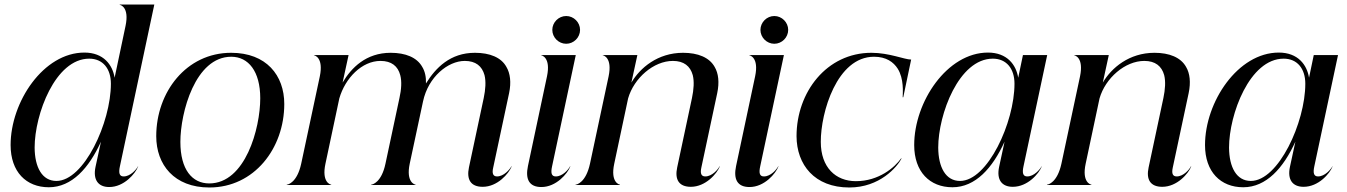

<svg xmlns="http://www.w3.org/2000/svg" viewBox="-20 -820 5972 851"><path d="M196.5 10C298.5 10 374.5 -75.5 427.5 -192L403.5 -81C391 -23 415.5 9 464 9C530 9 580 -50.5 592.5 -82.5H591.5C584.5 -69 558 -38 528 -38C509 -38 505 -53.5 511.5 -83L664 -800H510.5V-798.5C513.5 -798.5 554 -789 536.5 -705.5L488 -475.5C479 -532 439.5 -587 354 -587C173 -587 27 -369 27 -177C27 -58.5 96 10 196.5 10ZM230 -18C167 -18 134 -78 133.5 -166C133.5 -313 225 -560 375.5 -560C436 -560 471.5 -515.5 471.5 -449C471.5 -277.5 352.5 -18 230 -18Z M908 11C1107 11 1240 -163 1240 -359C1240 -486 1160.5 -586 1004.5 -586C805.5 -586 672.5 -411.5 672.5 -216.5C672.5 -90 752 11 908 11ZM907.5 -7C831.5 -7 779.5 -68.5 779.5 -191C779.5 -321.5 845.5 -568.5 1005 -568.5C1081 -568.5 1133.5 -504 1133.5 -384.5C1133.5 -251 1067.5 -7 907.5 -7Z M1251 0H1448V-1.5C1445.5 -1.5 1404.5 -11 1422.5 -94.5L1484 -384C1510 -474 1584 -550 1666.5 -550C1715 -550 1743.5 -527 1754 -487C1761.5 -459 1759 -423.5 1750.5 -385.5L1688.5 -94.5C1671 -11 1630.5 -1.5 1625 -1.5V0H1822V-1.5C1819.5 -1.5 1778.5 -11 1796 -94.5L1855 -370.5C1878 -479 1965.5 -550 2040 -550C2088.5 -550 2116.5 -527 2127.5 -487C2134.5 -459 2132 -423.5 2124 -385.5L2058.5 -78C2047.5 -25 2065.5 8 2119.5 8C2185 8 2235 -50.5 2248 -82.5H2246.5C2239.5 -69 2213 -38 2183 -38C2164 -38 2160.5 -53.5 2166 -77L2236.5 -407.5C2246.5 -455 2241.5 -495 2224.5 -523.5C2201.5 -565.5 2151 -586 2085 -586C1975.5 -586 1911 -519.5 1868 -450C1869 -479 1863.5 -504 1851.5 -523.5C1828 -565.5 1777.5 -586 1711.5 -586C1602.5 -586 1537 -519.5 1498.5 -454L1525 -576H1371.5V-575C1374 -575 1415 -565.5 1397.5 -481.5L1315 -94.5C1297 -11 1256.5 -1.5 1251 -1.5Z M2404.5 -482 2320 -84C2307.5 -25 2326 9 2379.5 9C2445.5 9 2495.5 -50.5 2508 -82.5H2506.5C2500 -69 2473.5 -38 2443.5 -38C2424 -38 2420.5 -53.5 2427 -83L2532 -576H2378.5V-575C2381 -575 2422 -565.5 2404.5 -482ZM2489.5 -626C2523 -626 2551 -654 2551 -687.5C2551 -721 2523 -749 2489.5 -749C2456 -749 2428 -721 2428 -687.5C2428 -654 2456 -626 2489.5 -626Z M2677.5 -481.5 2595 -94.5C2577 -11 2536.5 -1.5 2531 -1.5V0H2728V-1.5C2725.5 -1.5 2684.5 -11 2702.5 -94.5L2764 -384C2790 -474 2877 -550 2962.5 -550C3011 -550 3039.5 -527 3050.5 -487C3057.5 -459 3055 -423.5 3047 -385.5L2981.5 -78C2970 -25 2988.5 8 3042 8C3107.5 8 3158 -50.5 3170.5 -82.5H3169C3162.5 -69 3136 -38 3106 -38C3086.5 -38 3083.5 -53.5 3088.5 -77L3159 -407.5C3169 -455 3164.5 -495 3147.5 -523.5C3124 -565.5 3073.5 -586 3007.5 -586C2895.5 -586 2817 -519.5 2778.5 -454L2805 -576H2651.5V-575C2654 -575 2695 -565.5 2677.5 -481.5Z M3327 -482 3242.5 -84C3230 -25 3248.5 9 3302 9C3368 9 3418 -50.5 3430.5 -82.5H3429C3422.5 -69 3396 -38 3366 -38C3346.5 -38 3343 -53.5 3349.5 -83L3454.5 -576H3301V-575C3303.5 -575 3344.5 -565.5 3327 -482ZM3412 -626C3445.5 -626 3473.5 -654 3473.5 -687.5C3473.5 -721 3445.5 -749 3412 -749C3378.5 -749 3350.5 -721 3350.5 -687.5C3350.5 -654 3378.5 -626 3412 -626Z M3744.5 11C3879.5 11 3956.5 -80 3976 -117.5L3974 -118C3946 -78.5 3875.5 -17 3773.5 -17C3684 -17 3618 -78 3618 -191C3617.5 -321.5 3689.5 -568.5 3854 -568.5C3908.5 -568.5 3940.5 -544.5 3959 -515.5C3987 -470.5 3981.5 -410 3981 -389H3983.5L4018.5 -556C3989 -556 3921.5 -586 3842.5 -586C3644 -586 3510.5 -411.5 3510.5 -216.5C3511 -90 3590 11 3744.5 11Z M4201.5 10C4303.5 10 4379.5 -75.5 4432.5 -192L4408.5 -81C4396 -23 4420.5 8 4469 8C4535 8 4585 -50.5 4597.5 -82.5H4596.5C4589.5 -69 4563 -38 4533 -38C4514 -38 4510 -53.5 4516.5 -83L4621.5 -576H4514L4493 -475.5C4484 -532 4444.5 -587 4359 -587C4178 -587 4032 -369 4032 -177C4032 -58.5 4101 10 4201.5 10ZM4235 -18C4172 -18 4139 -78 4138.5 -166C4138.5 -313 4230 -560 4380.5 -560C4441 -560 4476.5 -515.5 4476.5 -449C4476.5 -277.5 4357.5 -18 4235 -18Z M4767 -481.5 4684.5 -94.5C4666.5 -11 4626 -1.5 4620.5 -1.5V0H4817.5V-1.5C4815 -1.5 4774 -11 4792 -94.5L4853.5 -384C4879.5 -474 4966.5 -550 5052 -550C5100.5 -550 5129 -527 5140 -487C5147 -459 5144.5 -423.5 5136.5 -385.5L5071 -78C5059.5 -25 5078 8 5131.5 8C5197 8 5247.5 -50.5 5260 -82.5H5258.5C5252 -69 5225.5 -38 5195.5 -38C5176 -38 5173 -53.5 5178 -77L5248.5 -407.5C5258.5 -455 5254 -495 5237 -523.5C5213.5 -565.5 5163 -586 5097 -586C4985 -586 4906.5 -519.5 4868 -454L4894.5 -576H4741V-575C4743.5 -575 4784.5 -565.5 4767 -481.5Z M5490.5 10C5592.5 10 5668.5 -75.5 5721.5 -192L5697.5 -81C5685 -23 5709.5 8 5758 8C5824 8 5874 -50.5 5886.5 -82.5H5885.5C5878.5 -69 5852 -38 5822 -38C5803 -38 5799 -53.5 5805.5 -83L5910.5 -576H5803L5782 -475.5C5773 -532 5733.5 -587 5648 -587C5467 -587 5321 -369 5321 -177C5321 -58.5 5390 10 5490.5 10ZM5524 -18C5461 -18 5428 -78 5427.5 -166C5427.5 -313 5519 -560 5669.5 -560C5730 -560 5765.5 -515.5 5765.5 -449C5765.5 -277.5 5646.5 -18 5524 -18Z"/></svg>

Font: Beautique Display Thin
Style: Bold
Weight: 500
Italic angle: -12°
Designer: Nhat-Quang Ngo
Version: Version 1.100;Glyphs 3.2.3 (3260)